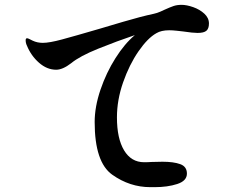

<svg xmlns="http://www.w3.org/2000/svg" viewBox="-20 -765 1040 793"><path d="M537 -620Q463 -595 386 -564Q309 -533 274 -504Q239 -477 212 -477Q174 -477 141 -506Q108 -535 91 -577Q86 -587 86 -599Q86 -607 92 -607Q95 -607 102 -603.5Q109 -600 115 -597Q134 -588 157 -588Q184 -588 236 -602Q288 -616 394 -647Q414 -653 488.5 -675Q563 -697 615 -708Q629 -711 642.5 -717Q656 -723 660 -725Q682 -735 696.5 -740Q711 -745 730 -745Q751 -745 778 -735.5Q805 -726 824 -708.5Q843 -691 843 -668Q843 -647 832.5 -638Q822 -629 796 -629Q777 -629 737 -635Q729 -636 710.5 -638Q692 -640 679 -640Q646 -640 626 -628Q590 -608 552 -553Q514 -498 488.5 -425Q463 -352 463 -280Q463 -193 492.5 -144Q522 -95 575 -95Q594 -95 605 -96L651 -97Q697 -97 724.5 -87Q752 -77 752 -48Q752 -18 712 -5Q672 8 619 8H601Q516 8 443.5 -43.5Q371 -95 371 -261Q371 -324 395 -394.5Q419 -465 457 -525Q495 -585 537 -620Z"/></svg>

Font: Shippori Antique
Style: Regular
Weight: 400
Designer: FONTDASU
Foundry: FONTDASU / Google Inc. / but / Adobe
Version: Version 2.001